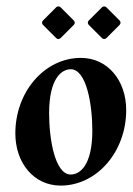

<svg xmlns="http://www.w3.org/2000/svg" viewBox="-20 -577 416 602"><path d="M313.5 -457.5 355 -499C356.9 -501 357.9 -503.4 357.9 -505.9C357.9 -508.3 356.9 -510.7 355 -512.7L313.5 -554.2C311.5 -556.2 309.1 -556.9 306.6 -556.9C304.2 -556.9 301.8 -556.2 299.8 -554.2L258.3 -512.7C256.3 -510.7 255.4 -508.3 255.4 -505.9C255.4 -503.4 256.3 -501 258.3 -499L299.8 -457.5C301.8 -455.6 304.2 -454.6 306.6 -454.6C309.1 -454.6 311.5 -455.6 313.5 -457.5ZM169.9 -457.5 211.4 -499C213.4 -501 214.4 -503.4 214.4 -505.9C214.4 -508.3 213.4 -510.7 211.4 -512.7L169.9 -554.2C168 -556.2 165.5 -556.9 163.1 -556.9C160.6 -556.9 158.2 -556.2 156.2 -554.2L114.7 -512.7C112.8 -510.7 111.8 -508.3 111.8 -505.9C111.8 -503.4 112.8 -501 114.7 -499L156.2 -457.5C158.2 -455.6 160.6 -454.6 163.1 -454.6C165.5 -454.6 168 -455.6 169.9 -457.5ZM28.1 -158.7C28.1 -65.7 86.4 4.9 170.2 4.9C283.7 4.9 375.7 -101.1 375.7 -231.9C375.7 -325 317.4 -395.5 233.6 -395.5C120.1 -395.5 28.1 -289.6 28.1 -158.7ZM134 -221.9C134 -333.5 174.6 -359.9 201.7 -359.9C251.7 -359.9 269.5 -247.8 269.5 -167.7C269.5 -56.2 229 -29.8 201.9 -29.8C151.9 -29.8 134 -141.8 134 -221.9Z"/></svg>

Font: RisaltypS01
Style: Medium
Weight: 500
Italic angle: -9°
Designer: gluk
Foundry: gluk
Version: Version 0.24